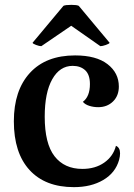

<svg xmlns="http://www.w3.org/2000/svg" viewBox="-20 -756 551 790"><path d="M37 -257Q37 -384 103 -456Q169 -528 289 -528Q376 -528 422.5 -492Q469 -456 469 -400Q469 -362 445 -338.5Q421 -315 384 -315Q365 -315 347.5 -320.5Q330 -326 321 -337Q350 -359 350 -410Q350 -449 330.5 -467Q311 -485 279 -485Q226 -485 195 -430Q164 -375 164 -276Q164 -165 204.5 -113Q245 -61 319 -61Q372 -61 409 -87Q446 -113 457 -156Q474 -149 474 -125Q474 -113 470 -98Q455 -45 405 -15.5Q355 14 284 14Q166 14 101.5 -56.5Q37 -127 37 -257ZM114 -580 241 -732Q249 -736 274 -736Q296 -736 304 -732L431 -580Q430 -576 415.5 -571Q401 -566 393 -566L273 -650L150 -566Q142 -566 128.5 -571Q115 -576 114 -580Z"/></svg>

Font: Arima Madurai ExtraBold
Style: Regular
Weight: 800
Designer: Joana Correia and Natanael Gama
Foundry: NDISCOVER
Version: Version 1.019